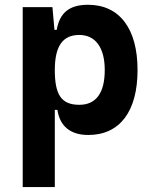

<svg xmlns="http://www.w3.org/2000/svg" viewBox="-20 -547 626 792"><path d="M73.7 224.6H206.1V-93.8H216.8C227.1 -24.9 272 9.8 344.2 9.8C472.7 9.8 547.4 -85.4 547.4 -258.3C547.4 -429.2 472.7 -527.3 343.3 -527.3C264.6 -527.3 226.1 -493.2 213.9 -423.8H204.6L196.3 -517.6H73.7ZM206.1 -258.3C206.1 -358.4 239.7 -402.8 307.1 -402.8C374 -402.8 412.1 -350.1 412.1 -258.3C412.1 -163.1 376 -114.7 307.1 -114.7C231.9 -114.7 206.1 -157.7 206.1 -258.3Z"/></svg>

Font: CaskaydiaCove Nerd Font
Style: Bold
Weight: 700
Designer: Aaron Bell
Foundry: Saja Typeworks
Version: Version 2111.1;Nerd Fonts 2.3.0